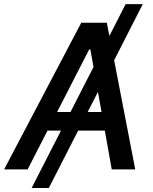

<svg xmlns="http://www.w3.org/2000/svg" viewBox="-41 -840 761 952"><path d="M666.9 -819.6H582L501.4 -661.9L488.6 -727.3H361.9L-20.6 0H95.9L194.6 -192.5H261.4L115.8 92.3H201L346.6 -192.5H478.7L513.1 0H629.6L524.9 -541.2ZM242.2 -284.8 401.3 -595.2H407L422.6 -507.8L308.6 -284.8ZM393.8 -284.8 444.6 -384.2 462.4 -284.8Z"/></svg>

Font: Magic Ui Pro Medium
Style: Italic
Weight: 500
Italic angle: -9.39999°
Designer: Stefan Endress, Andreas Faust
Version: Version 1.000;FEAKit 1.0